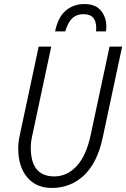

<svg xmlns="http://www.w3.org/2000/svg" viewBox="-20 -920 623 948"><path d="M70 -187Q70 -219 78 -254L171 -690H233L140 -254Q132 -219 132 -191Q132 -49 248 -49Q311 -49 358 -99.5Q405 -150 427 -250L521 -690H583L487 -240Q460 -115 394 -53.5Q328 8 236 8Q158 8 114 -45Q70 -98 70 -187ZM505 -788Q505 -782 504.5 -776Q504 -770 503 -765H454Q455 -771 455 -775Q455 -779 455 -783Q455 -814 440.5 -832Q426 -850 391 -850Q359 -850 337.5 -830.5Q316 -811 302 -765H252Q267 -837 305.5 -868.5Q344 -900 396 -900Q452 -900 478.5 -867.5Q505 -835 505 -788Z"/></svg>

Font: Radio Canada Condensed Light
Style: Italic
Weight: 300
Width: 3
Italic angle: -12°
Designer: Charles Daoud, Etienne Aubert Bonn, Alexandre Saumier Demers, Jacques Le Bailly
Foundry: Radio-Canada
Version: Version 2.104; ttfautohint (v1.8.4.7-5d5b);gftools[0.9.28.de